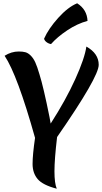

<svg xmlns="http://www.w3.org/2000/svg" viewBox="-20 -1116 620 1167"><path d="M281 -404 288 -365Q380 -508 437.5 -635Q495 -762 505 -833Q580 -791 580 -722Q580 -648 327 -283Q311 -148 311 -75Q311 -2 325 31Q240 9 209 -27.5Q178 -64 178 -119.5Q178 -175 193 -278Q86 -660 8 -777Q49 -803 94 -803Q118 -803 134.5 -798.5Q151 -794 167 -778Q183 -762 194.5 -737Q206 -712 220 -664Q244 -588 281 -404ZM248 -881Q275 -942 334 -1007.5Q393 -1073 449 -1096Q509 -1058 512 -989Q449 -972 388.5 -931.5Q328 -891 290 -848Q274 -851 262 -860.5Q250 -870 248 -881Z"/></svg>

Font: MeriendaOneRegular
Style: Regular
Weight: 400
Designer: Eduardo Rodriguez Tunni
Foundry: Eduardo Rodriguez Tunni
Version: Version 1.001